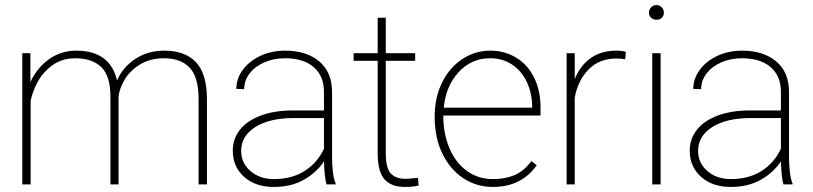

<svg xmlns="http://www.w3.org/2000/svg" viewBox="-20 -728 3210 758"><path d="M68 -518H100V-404Q125 -459 172.5 -493.5Q220 -528 281 -528Q415 -528 442 -410Q464 -462 513.5 -495Q563 -528 629 -528Q711 -528 754 -482Q797 -436 797 -336V0H764V-336Q764 -424 728.5 -461Q693 -498 628 -498Q573 -498 533 -473.5Q493 -449 472 -413.5Q451 -378 448 -346V0H416V-345Q416 -429 379.5 -463.5Q343 -498 277 -498Q226 -498 188.5 -471.5Q151 -445 129.5 -406Q108 -367 101 -329V0H68Z M1105 -498Q1061 -498 1024 -482Q987 -466 965.5 -438Q944 -410 944 -376L913 -377Q913 -417 938 -451.5Q963 -486 1007 -507Q1051 -528 1106 -528Q1190 -528 1240.5 -485.5Q1291 -443 1291 -364V-105Q1291 -76 1294.5 -47.5Q1298 -19 1305 -4V0H1269Q1261 -27 1259 -91Q1230 -47 1180 -18.5Q1130 10 1061 10Q988 10 943.5 -30Q899 -70 899 -133Q899 -180 927.5 -216Q956 -252 1010 -272Q1064 -292 1138 -292H1259V-365Q1259 -428 1218.5 -463Q1178 -498 1105 -498ZM1259 -141V-262H1141Q1044 -262 988 -226.5Q932 -191 932 -132Q932 -85 968.5 -53Q1005 -21 1062 -21Q1132 -21 1182.5 -53Q1233 -85 1259 -141Z M1580 -22Q1596 -22 1630 -26L1633 4Q1616 10 1578 10Q1525 10 1498 -20Q1471 -50 1471 -124V-488H1376V-518H1471V-658H1503V-518H1619V-488H1503V-124Q1503 -64 1523 -43Q1543 -22 1580 -22Z M1696 -267Q1696 -343 1725.5 -402.5Q1755 -462 1805.5 -495Q1856 -528 1915 -528Q1973 -528 2018.5 -500Q2064 -472 2089 -421Q2114 -370 2114 -304V-272H1730Q1730 -200 1754.5 -142.5Q1779 -85 1823.5 -53Q1868 -21 1926 -21Q1974 -21 2011 -36.5Q2048 -52 2078 -92L2099 -76Q2039 10 1926 10Q1861 10 1809 -24.5Q1757 -59 1726.5 -121.5Q1696 -184 1696 -267ZM1732 -303H2081V-309Q2080 -361 2060 -404Q2040 -447 2002.5 -472.5Q1965 -498 1915 -498Q1841 -498 1790.5 -443Q1740 -388 1732 -303Z M2217 -518H2249V-416Q2271 -470 2312.5 -499Q2354 -528 2414 -528Q2438 -528 2451 -523L2448 -494Q2433 -497 2413 -497Q2347 -497 2304.5 -454.5Q2262 -412 2249 -343V0H2217Z M2572 -708Q2584 -708 2592.5 -699Q2601 -690 2601 -678Q2601 -666 2593 -658Q2585 -650 2572 -650Q2559 -650 2550.5 -658Q2542 -666 2542 -678Q2542 -690 2550.5 -699Q2559 -708 2572 -708ZM2555 -518H2588V0H2555Z M2909 -498Q2865 -498 2828 -482Q2791 -466 2769.5 -438Q2748 -410 2748 -376L2717 -377Q2717 -417 2742 -451.5Q2767 -486 2811 -507Q2855 -528 2910 -528Q2994 -528 3044.5 -485.5Q3095 -443 3095 -364V-105Q3095 -76 3098.5 -47.5Q3102 -19 3109 -4V0H3073Q3065 -27 3063 -91Q3034 -47 2984 -18.5Q2934 10 2865 10Q2792 10 2747.5 -30Q2703 -70 2703 -133Q2703 -180 2731.5 -216Q2760 -252 2814 -272Q2868 -292 2942 -292H3063V-365Q3063 -428 3022.5 -463Q2982 -498 2909 -498ZM3063 -141V-262H2945Q2848 -262 2792 -226.5Q2736 -191 2736 -132Q2736 -85 2772.5 -53Q2809 -21 2866 -21Q2936 -21 2986.5 -53Q3037 -85 3063 -141Z"/></svg>

Font: Freesentation 1 Thin
Style: Regular
Weight: 250
Designer: glyphs from Roboto by Christian Robertson / Hangul glyphs from Noto Sans CJK(Source Han Sans) by Jang Soo-young and Kang
Foundry: PT&
Version: Version 2.001